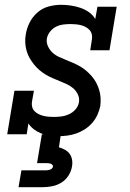

<svg xmlns="http://www.w3.org/2000/svg" viewBox="-20 -558 540 798"><path d="M222 8Q204 8 185.5 5.5Q167 3 151 -3.5Q135 -10 121 -20.5Q107 -31 98 -45L91 0H10L40 -181H121L113 -136Q111 -125 113.5 -114.5Q116 -104 123 -96.5Q130 -89 140 -84Q150 -79 160 -76.5Q170 -74 181 -73Q192 -72 203 -72Q219 -72 235 -74Q251 -76 266.5 -83Q282 -90 293.5 -103Q305 -116 308 -132Q311 -149 304 -164.5Q297 -180 285 -190.5Q273 -201 258 -208Q243 -215 228 -221Q213 -227 198 -233.5Q183 -240 169 -248.5Q155 -257 143 -267.5Q131 -278 121 -290.5Q111 -303 103 -317Q95 -331 90.5 -347Q86 -363 85 -380Q84 -397 87 -414Q91 -440 103 -464Q115 -488 135.5 -506Q156 -524 182 -531Q208 -538 233 -538Q254 -538 274.5 -535Q295 -532 314 -525.5Q333 -519 349.5 -507.5Q366 -496 376 -479L385 -530H465L435 -349H355L362 -394Q364 -405 361.5 -415.5Q359 -426 352 -433.5Q345 -441 335.5 -446Q326 -451 316 -453.5Q306 -456 294.5 -457Q283 -458 273 -458Q258 -458 242.5 -456Q227 -454 213 -447Q199 -440 188.5 -427Q178 -414 175 -399Q172 -382 179 -366.5Q186 -351 197.5 -340Q209 -329 224 -322Q239 -315 254 -309Q269 -303 284 -296.5Q299 -290 313 -282Q327 -274 339 -263.5Q351 -253 361.5 -241Q372 -229 379.5 -215Q387 -201 392 -185Q397 -169 398 -152Q399 -135 397 -118Q393 -99 385 -81Q377 -63 363.5 -47.5Q350 -32 333 -21Q316 -10 297.5 -3.5Q279 3 260 5.5Q241 8 222 8ZM57 220 69 150H169Q173 150 177.5 149.5Q182 149 186.5 147.5Q191 146 195 143Q199 140 200 135Q201 131 198 127.5Q195 124 191 122.5Q187 121 182.5 120.5Q178 120 174 120H134L154 0H233L225 54Q238 58 250 64.5Q262 71 269.5 81.5Q277 92 279.5 106Q282 120 279 135Q276 154 264.5 172Q253 190 235 201Q217 212 197 216Q177 220 157 220Z"/></svg>

Font: Iosevka Curly Slab MdObl
Style: Regular
Weight: 500
Italic angle: -9°
Monospace: yes
Designer: Belleve Invis
Foundry: Belleve Invis
Version: Version 11.0.0; ttfautohint (v1.8.3)